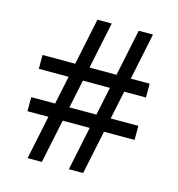

<svg xmlns="http://www.w3.org/2000/svg" viewBox="-100 -738 770 831"><g transform="rotate(15 285.0 -322.5)"><path d="M525 -442V-380H45V-442ZM45 -190V-253H525V-190ZM235 -651H299L162 6H98ZM420 -651H484L347 6H283Z"/></g></svg>

Font: Narnoor
Style: Regular
Weight: 400
Designer: S. Sridhar Murthy
Foundry: SIL International
Version: Version 3.000